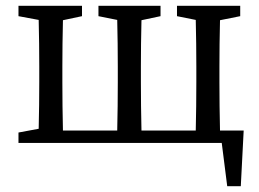

<svg xmlns="http://www.w3.org/2000/svg" viewBox="-20 -495 897 665"><path d="M593 -439V-475H812V-439L742 -425Q741 -388 740.5 -343.5Q740 -299 740 -265V-210Q740 -174 740.5 -127.5Q741 -81 742 -43H824L814 150H767L748 0H44V-36L114 -49Q115 -87 115.5 -131.5Q116 -176 116 -210V-265Q116 -299 115.5 -344Q115 -389 114 -426L44 -439V-475H264V-439L198 -425Q197 -388 196.5 -343.5Q196 -299 196 -265V-210Q196 -174 196.5 -127.5Q197 -81 198 -43H386Q387 -81 387.5 -127.5Q388 -174 388 -210V-265Q388 -299 387.5 -344Q387 -389 386 -426L321 -439V-475H536V-439L470 -425Q469 -388 468.5 -343.5Q468 -299 468 -265V-210Q468 -174 468.5 -127.5Q469 -81 470 -43H658Q659 -81 659.5 -127.5Q660 -174 660 -210V-265Q660 -299 659.5 -344Q659 -389 658 -426Z"/></svg>

Font: Source Serif Pro
Style: Regular
Weight: 400
Designer: Frank Grießhammer
Foundry: Adobe Systems Incorporated
Version: Version 3.001;hotconv 1.0.111;makeotfexe 2.5.65597